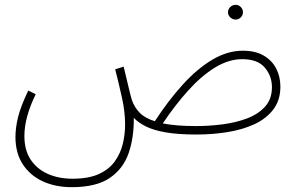

<svg xmlns="http://www.w3.org/2000/svg" viewBox="-20 -544 1230 795"><path d="M277 231Q210 231 157.5 207Q105 183 74.5 136.5Q44 90 44 23Q44 -14 54.5 -58Q65 -102 97 -169L128 -154Q81 -58 81 19Q81 78 107 117Q133 156 178 176Q223 196 280 196Q347 196 389.5 176.5Q432 157 455.5 124Q479 91 488.5 51.5Q498 12 498 -29Q498 -81 485 -139.5Q472 -198 457 -257L492 -268Q506 -211 513 -180.5Q520 -150 526 -130Q537 -99 558.5 -77Q580 -55 621 -42Q677 -128 737 -194Q797 -260 859.5 -297Q922 -334 985 -334Q1038 -334 1072.5 -313.5Q1107 -293 1124 -259.5Q1141 -226 1141 -185Q1141 -129 1111.5 -90.5Q1082 -52 1033 -29.5Q984 -7 922 3Q860 13 794 13Q716 13 665.5 4Q615 -5 584 -20.5Q553 -36 534 -56Q535 24 513 89Q491 154 435 192.5Q379 231 277 231ZM983 -299Q927 -299 870.5 -264.5Q814 -230 759.5 -169.5Q705 -109 654 -33Q708 -22 791 -22Q845 -22 900.5 -29Q956 -36 1002.5 -53.5Q1049 -71 1077.5 -102.5Q1106 -134 1106 -183Q1106 -229 1076.5 -264Q1047 -299 983 -299ZM956 -463Q943 -463 933.5 -472Q924 -481 924 -493Q924 -506 933.5 -515Q943 -524 956 -524Q968 -524 977 -515Q986 -506 986 -493Q986 -481 977 -472Q968 -463 956 -463Z"/></svg>

Font: Noto Sans Arabic SemCond ExtLt
Style: Regular
Weight: 200
Width: 4
Designer: Monotype Design Team, Nadine Chahine, Nizar Qandah and Khaled Hosny
Foundry: Monotype Imaging Inc.
Version: Version 2.012; ttfautohint (v1.8.4.7-5d5b)